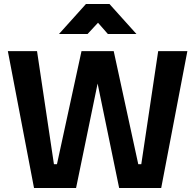

<svg xmlns="http://www.w3.org/2000/svg" viewBox="-20 -934 970 954"><path d="M149 0 19 -680H164L248 -118H263L385 -680H545L667 -118H682L766 -680H911L781 0H572L453 -577H477L358 0ZM273 -765 407 -914H524L658 -765H516L467 -821L415 -765Z"/></svg>

Font: Titillium Web
Style: Bold
Weight: 700
Designer: Mohamed Gaber, Accademia di Belle Arti di Urbino
Foundry: Kief Type Foundry, Accademia di Belle Arti di Urbino
Version: Version 3.000